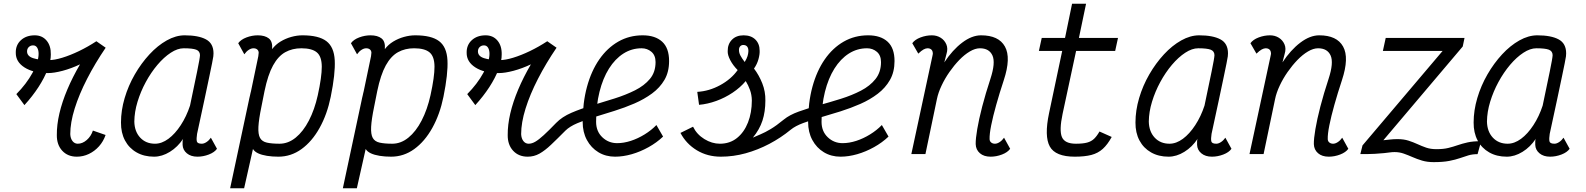

<svg xmlns="http://www.w3.org/2000/svg" viewBox="-20 -820 8440 1022"><path d="M110 -260.5 67 -319Q120.5 -373 153 -432.2Q185.5 -491.5 185.5 -533.5Q185.5 -553.5 178 -566Q170.5 -578.5 156 -578.5Q142.5 -578.5 133.2 -569.5Q124 -560.5 124 -546.5Q124 -521 156 -510.5Q188 -500 240 -500Q270 -500 311.8 -512.8Q353.5 -525.5 400.8 -548.2Q448 -571 493 -600.5L542.5 -566Q486 -483 443.5 -400.2Q401 -317.5 377.5 -242.2Q354 -167 354 -106Q355 -83 366 -69Q377 -55 394 -55Q419 -55 441.8 -74.8Q464.5 -94.5 474.5 -125L542 -101.5Q530.5 -67.5 507 -41.2Q483.5 -15 453 -0.5Q422.5 14 389 14Q340.5 14 311.2 -17.8Q282 -49.5 282.5 -101Q282 -155 296.2 -216.2Q310.5 -277.5 338.5 -343.8Q366.5 -410 406 -477.5Q359.5 -455.5 313.5 -443.2Q267.5 -431 235 -431Q157.5 -431 110.5 -461Q63.5 -491 64 -539Q63 -580 91.2 -606Q119.5 -632 165 -632Q204.5 -632 228 -604Q251.5 -576 250.5 -530Q251 -496 233.8 -450.8Q216.5 -405.5 184.8 -356.5Q153 -307.5 110 -260.5Z M1102.5 -87 1135 -28Q1121.5 -9 1091.5 2.5Q1061.5 14 1031 14Q996 14 974.5 -4Q953 -22 952 -49Q951.5 -58 952 -67.8Q952.5 -77.5 955 -81.5Q926 -37.5 884.2 -11.8Q842.5 14 800 14Q747 14 707 -8.8Q667 -31.5 645.2 -72.5Q623.5 -113.5 624 -168Q624 -232 643.5 -298Q663 -364 697.5 -423.8Q732 -483.5 775.5 -530.5Q819 -577.5 867.5 -604.8Q916 -632 963 -632Q1036 -632 1076.2 -610.5Q1116.5 -589 1116.5 -536Q1117 -531.5 1115.5 -520Q1114 -508.5 1108.8 -483.2Q1103.5 -458 1094 -411.5Q1084.5 -365 1068.5 -290.8Q1052.5 -216.5 1029 -107.5Q1025 -82 1027.5 -68.5Q1030 -55 1054 -55Q1066 -55 1079.2 -63.8Q1092.5 -72.5 1102.5 -87ZM805 -55Q841 -55 876.5 -81.2Q912 -107.5 942.2 -153.8Q972.5 -200 991.5 -258Q1014.5 -367 1029.2 -438.8Q1044 -510.5 1044.5 -526.5Q1044 -548 1024.5 -555.5Q1005 -563 958 -563Q925 -563 888.8 -539.2Q852.5 -515.5 818 -474.8Q783.5 -434 756 -383.2Q728.5 -332.5 712 -278.2Q695.5 -224 695 -173Q696 -120 726.2 -87.5Q756.5 -55 805 -55Z M1590 -632Q1676 -632 1717 -601.2Q1758 -570.5 1761.8 -499.2Q1765.5 -428 1740.5 -305Q1721.5 -211.5 1681.2 -139.2Q1641 -67 1585 -26.5Q1529 14 1462 14Q1429 14 1401 9.5Q1373 5 1353.8 -4Q1334.5 -13 1326.5 -27L1279.5 182H1205L1305 -286.5Q1306 -292 1307.5 -298.5Q1309 -305 1311 -313Q1312 -317 1313 -322.5Q1314 -328 1316 -334.5L1355 -521Q1355.5 -526 1356 -530.8Q1356.5 -535.5 1357 -539.5Q1356.5 -550.5 1349 -556.8Q1341.5 -563 1329 -563Q1317 -563 1304 -554.5Q1291 -546 1280.5 -531L1248 -590Q1262 -609.5 1292 -620.8Q1322 -632 1352 -632Q1390 -632 1411 -615.5Q1432 -599 1428.5 -558.5Q1446.5 -582.5 1473.2 -598.8Q1500 -615 1530.5 -623.5Q1561 -632 1590 -632ZM1671.5 -313Q1693 -411 1692.8 -465.2Q1692.5 -519.5 1666.5 -541.2Q1640.5 -563 1584 -563Q1536 -563 1498.5 -542.2Q1461 -521.5 1433.5 -471.8Q1406 -422 1388 -335L1371.5 -252Q1357.5 -184.5 1355.5 -144.8Q1353.5 -105 1364.2 -85.8Q1375 -66.5 1400.8 -60.8Q1426.5 -55 1468 -55Q1514 -55 1554 -87.5Q1594 -120 1624.2 -178.2Q1654.5 -236.5 1671.5 -313Z M2190 -632Q2276 -632 2317 -601.2Q2358 -570.5 2361.8 -499.2Q2365.5 -428 2340.5 -305Q2321.5 -211.5 2281.2 -139.2Q2241 -67 2185 -26.5Q2129 14 2062 14Q2029 14 2001 9.5Q1973 5 1953.8 -4Q1934.5 -13 1926.5 -27L1879.5 182H1805L1905 -286.5Q1906 -292 1907.5 -298.5Q1909 -305 1911 -313Q1912 -317 1913 -322.5Q1914 -328 1916 -334.5L1955 -521Q1955.5 -526 1956 -530.8Q1956.5 -535.5 1957 -539.5Q1956.5 -550.5 1949 -556.8Q1941.5 -563 1929 -563Q1917 -563 1904 -554.5Q1891 -546 1880.5 -531L1848 -590Q1862 -609.5 1892 -620.8Q1922 -632 1952 -632Q1990 -632 2011 -615.5Q2032 -599 2028.5 -558.5Q2046.5 -582.5 2073.2 -598.8Q2100 -615 2130.5 -623.5Q2161 -632 2190 -632ZM2271.5 -313Q2293 -411 2292.8 -465.2Q2292.5 -519.5 2266.5 -541.2Q2240.5 -563 2184 -563Q2136 -563 2098.5 -542.2Q2061 -521.5 2033.5 -471.8Q2006 -422 1988 -335L1971.5 -252Q1957.5 -184.5 1955.5 -144.8Q1953.5 -105 1964.2 -85.8Q1975 -66.5 2000.8 -60.8Q2026.5 -55 2068 -55Q2114 -55 2154 -87.5Q2194 -120 2224.2 -178.2Q2254.5 -236.5 2271.5 -313Z M2940.5 -166Q2971.5 -198 3022 -219.8Q3072.5 -241.5 3132.2 -259.2Q3192 -277 3251.2 -295.8Q3310.5 -314.5 3360 -339.2Q3409.5 -364 3439.5 -400Q3469.5 -436 3469.5 -489.5Q3469.5 -525.5 3447.5 -544.2Q3425.5 -563 3395 -563Q3342.5 -563 3298.2 -534.8Q3254 -506.5 3221.5 -454.8Q3189 -403 3171 -331Q3153 -259 3153 -171.5Q3153 -121 3186 -89.5Q3219 -58 3265 -58Q3300 -58 3337.8 -70.2Q3375.5 -82.5 3411.2 -104.5Q3447 -126.5 3474 -154.5L3509.5 -93Q3476 -61 3432.5 -36.8Q3389 -12.5 3342.8 0.8Q3296.5 14 3254 14Q3204.5 14 3165.5 -9.5Q3126.5 -33 3104 -74.8Q3081.5 -116.5 3081.5 -170.5Q3081.5 -273.5 3104.5 -358Q3127.5 -442.5 3170 -503.8Q3212.5 -565 3271 -598.5Q3329.5 -632 3401 -632Q3467.5 -632 3504.5 -598.2Q3541.5 -564.5 3541.5 -495Q3541.5 -437 3517 -395Q3492.5 -353 3450.5 -322.2Q3408.5 -291.5 3357 -269.2Q3305.5 -247 3250.5 -229.8Q3195.5 -212.5 3144.5 -197Q3093.5 -181.5 3053 -164.2Q3012.5 -147 2990 -125Q2946 -80.5 2913.2 -49.5Q2880.5 -18.5 2851.5 -2.2Q2822.5 14 2789 14Q2740.5 14 2711.2 -17.8Q2682 -49.5 2682.5 -101Q2682 -155 2696.2 -216.2Q2710.5 -277.5 2738.5 -343.8Q2766.5 -410 2806 -477.5Q2759.5 -455.5 2713.5 -443.2Q2667.5 -431 2635 -431Q2557.5 -431 2510.5 -461Q2463.5 -491 2464 -539Q2463 -580 2491.2 -606Q2519.5 -632 2565 -632Q2604.5 -632 2628 -604Q2651.5 -576 2650.5 -530Q2651 -496 2633.8 -450.8Q2616.5 -405.5 2584.8 -356.5Q2553 -307.5 2510 -260.5L2467 -319Q2520.5 -373 2553 -432.2Q2585.5 -491.5 2585.5 -533.5Q2585.5 -553.5 2578 -566Q2570.5 -578.5 2556 -578.5Q2542.5 -578.5 2533.2 -569.5Q2524 -560.5 2524 -546.5Q2524 -521 2556 -510.5Q2588 -500 2640 -500Q2670 -500 2711.8 -512.8Q2753.5 -525.5 2800.8 -548.2Q2848 -571 2893 -600.5L2942.5 -566Q2886 -483 2843.5 -400.2Q2801 -317.5 2777.5 -242.2Q2754 -167 2754 -106Q2755 -83 2766 -69Q2777 -55 2794 -55Q2811 -55 2829.5 -65.8Q2848 -76.5 2874.5 -100.8Q2901 -125 2940.5 -166Z M3944 -490Q3955 -508 3959 -521.2Q3963 -534.5 3963.5 -545.5Q3964.5 -561.5 3958 -570.8Q3951.5 -580 3938 -580.5Q3927 -581 3920.2 -573.8Q3913.5 -566.5 3913.5 -554Q3913.5 -538.5 3921.5 -523.8Q3929.5 -509 3944 -490ZM4152 -183.5Q4182.5 -208.5 4232 -226.2Q4281.5 -244 4339.8 -260Q4398 -276 4456.2 -294.2Q4514.5 -312.5 4562.8 -337.5Q4611 -362.5 4640.2 -399.2Q4669.5 -436 4669.5 -489.5Q4669.5 -525.5 4647.5 -544.2Q4625.5 -563 4595 -563Q4542.5 -563 4498.2 -534.8Q4454 -506.5 4421.5 -454.8Q4389 -403 4371 -331Q4353 -259 4353 -171.5Q4353 -121 4386 -89.5Q4419 -58 4465 -58Q4500 -58 4537.8 -70.2Q4575.5 -82.5 4611.2 -104.5Q4647 -126.5 4674 -154.5L4709.5 -93Q4676 -61 4632.5 -36.8Q4589 -12.5 4542.8 0.8Q4496.5 14 4454 14Q4404.5 14 4365.5 -9.5Q4326.5 -33 4304 -74.8Q4281.5 -116.5 4281.5 -170.5Q4281.5 -273.5 4304.5 -358Q4327.5 -442.5 4370 -503.8Q4412.5 -565 4471 -598.5Q4529.5 -632 4601 -632Q4667.5 -632 4704.5 -598.2Q4741.5 -564.5 4741.5 -495Q4741.5 -437 4717.2 -394.5Q4693 -352 4652 -320.8Q4611 -289.5 4559.8 -267Q4508.5 -244.5 4453.8 -227.2Q4399 -210 4347.8 -195.2Q4296.5 -180.5 4255 -165Q4213.5 -149.5 4189.5 -130Q4136.5 -86.5 4075.2 -54.2Q4014 -22 3948.8 -4Q3883.5 14 3817 14Q3745.5 14 3689 -20.2Q3632.5 -54.5 3602 -112.5L3669 -145.5Q3689 -104.5 3729.2 -79.8Q3769.5 -55 3812 -55Q3865 -55 3903 -85.5Q3941 -116 3961.5 -168.2Q3982 -220.5 3982 -285.5Q3981.5 -315.5 3972.2 -341Q3963 -366.5 3949.5 -388.5Q3920.5 -354 3879.8 -326.8Q3839 -299.5 3792.8 -282.8Q3746.5 -266 3701 -262L3691.5 -331Q3754 -334.5 3813 -366.5Q3872 -398.5 3906.5 -447Q3882 -471.5 3867.2 -499.5Q3852.5 -527.5 3853.5 -548Q3853 -585 3876 -608.5Q3899 -632 3938 -632Q3978 -632 4000.8 -609.5Q4023.5 -587 4023.5 -550Q4024.5 -531 4017.2 -504.8Q4010 -478.5 3993.5 -455Q4020 -420.5 4037.5 -376.5Q4055 -332.5 4054 -284.5Q4054 -225.5 4038.5 -178Q4023 -130.5 3987.5 -87.5Q4006.5 -96 4029.2 -105.5Q4052 -115 4082.2 -133Q4112.5 -151 4152 -183.5Z M5324.5 -87 5357 -28Q5343.5 -9 5313.5 2.5Q5283.5 14 5253 14Q5217 14 5195.8 -4.5Q5174.5 -23 5173.5 -53Q5173 -81.5 5181.8 -133Q5190.5 -184.5 5208.2 -253Q5226 -321.5 5252 -400.5Q5280 -486 5262.8 -524.5Q5245.5 -563 5196 -563Q5171 -563 5142.5 -546.2Q5114 -529.5 5086.2 -500.8Q5058.5 -472 5034 -437Q5009.5 -402 4991.8 -364.2Q4974 -326.5 4967 -292L4906 0H4831L4943 -521Q4943.5 -525 4944.8 -530Q4946 -535 4945 -539.5Q4944 -550.5 4936.8 -556.8Q4929.5 -563 4917 -563Q4908 -563 4896.2 -556.8Q4884.5 -550.5 4868 -534.5L4836 -590Q4850 -609.5 4880 -620.8Q4910 -632 4940 -632Q4966.5 -632 4987 -619.2Q5007.5 -606.5 5017.2 -584Q5027 -561.5 5018 -532.5L5006.5 -488Q5050 -554 5101.5 -593Q5153 -632 5202 -632Q5296 -632 5329.2 -572.2Q5362.5 -512.5 5323 -393Q5300 -323.5 5282.8 -262Q5265.5 -200.5 5256 -153Q5246.5 -105.5 5247.5 -79Q5248 -68 5256 -61.5Q5264 -55 5276 -55Q5288 -55 5301.2 -63.8Q5314.5 -72.5 5324.5 -87Z M5701 14Q5598 14 5568 -40.2Q5538 -94.5 5564 -217.5L5634 -549H5510L5525 -618H5649L5686.5 -800H5761L5723 -618H5931L5916 -549H5708L5636 -213.5Q5617.5 -126 5632.5 -90.5Q5647.5 -55 5707 -55Q5744 -55 5766.5 -61Q5789 -67 5804 -81.5Q5819 -96 5832.5 -120L5897.5 -91Q5875.5 -50.5 5850 -27.5Q5824.5 -4.5 5789 4.8Q5753.5 14 5701 14Z M6502.5 -87 6535 -28Q6521.5 -9 6491.5 2.5Q6461.5 14 6431 14Q6396 14 6374.5 -4Q6353 -22 6352 -49Q6351.5 -58 6352 -67.8Q6352.5 -77.5 6355 -81.5Q6326 -37.5 6284.2 -11.8Q6242.5 14 6200 14Q6147 14 6107 -8.8Q6067 -31.5 6045.2 -72.5Q6023.5 -113.5 6024 -168Q6024 -232 6043.5 -298Q6063 -364 6097.5 -423.8Q6132 -483.5 6175.5 -530.5Q6219 -577.5 6267.5 -604.8Q6316 -632 6363 -632Q6436 -632 6476.2 -610.5Q6516.5 -589 6516.5 -536Q6517 -531.5 6515.5 -520Q6514 -508.5 6508.8 -483.2Q6503.5 -458 6494 -411.5Q6484.5 -365 6468.5 -290.8Q6452.5 -216.5 6429 -107.5Q6425 -82 6427.5 -68.5Q6430 -55 6454 -55Q6466 -55 6479.2 -63.8Q6492.5 -72.5 6502.5 -87ZM6205 -55Q6241 -55 6276.5 -81.2Q6312 -107.5 6342.2 -153.8Q6372.5 -200 6391.5 -258Q6414.5 -367 6429.2 -438.8Q6444 -510.5 6444.5 -526.5Q6444 -548 6424.5 -555.5Q6405 -563 6358 -563Q6325 -563 6288.8 -539.2Q6252.5 -515.5 6218 -474.8Q6183.5 -434 6156 -383.2Q6128.5 -332.5 6112 -278.2Q6095.5 -224 6095 -173Q6096 -120 6126.2 -87.5Q6156.5 -55 6205 -55Z M7124.5 -87 7157 -28Q7143.5 -9 7113.5 2.5Q7083.5 14 7053 14Q7017 14 6995.8 -4.5Q6974.5 -23 6973.5 -53Q6973 -81.5 6981.8 -133Q6990.5 -184.5 7008.2 -253Q7026 -321.5 7052 -400.5Q7080 -486 7062.8 -524.5Q7045.5 -563 6996 -563Q6971 -563 6942.5 -546.2Q6914 -529.5 6886.2 -500.8Q6858.5 -472 6834 -437Q6809.5 -402 6791.8 -364.2Q6774 -326.5 6767 -292L6706 0H6631L6743 -521Q6743.5 -525 6744.8 -530Q6746 -535 6745 -539.5Q6744 -550.5 6736.8 -556.8Q6729.5 -563 6717 -563Q6708 -563 6696.2 -556.8Q6684.5 -550.5 6668 -534.5L6636 -590Q6650 -609.5 6680 -620.8Q6710 -632 6740 -632Q6766.5 -632 6787 -619.2Q6807.5 -606.5 6817.2 -584Q6827 -561.5 6818 -532.5L6806.5 -488Q6850 -554 6901.5 -593Q6953 -632 7002 -632Q7096 -632 7129.2 -572.2Q7162.5 -512.5 7123 -393Q7100 -323.5 7082.8 -262Q7065.5 -200.5 7056 -153Q7046.5 -105.5 7047.5 -79Q7048 -68 7056 -61.5Q7064 -55 7076 -55Q7088 -55 7101.2 -63.8Q7114.5 -72.5 7124.5 -87Z M7626 -26Q7663.5 -26 7689.5 -32.5Q7715.5 -39 7739.2 -47.2Q7763 -55.5 7792 -62Q7821 -68.5 7864 -68.5L7845 0.5Q7818 0.5 7796.2 7Q7774.5 13.5 7751 21.8Q7727.5 30 7694.5 36.5Q7661.5 43 7611 43Q7577 43 7549.5 34.8Q7522 26.5 7498.8 16.2Q7475.5 6 7452.5 -2.2Q7429.5 -10.5 7403 -10.5Q7391.5 -10.5 7378.8 -8.8Q7366 -7 7347.2 -5Q7328.5 -3 7298.2 -1.2Q7268 0.5 7221 0L7232.5 -46L7659 -549H7341L7356 -618H7775.5L7766 -572.5L7343.5 -73.5Q7366 -75.5 7381.5 -77.5Q7397 -79.5 7419 -79.5Q7452.5 -79.5 7477.8 -71.2Q7503 -63 7525.2 -52.8Q7547.5 -42.5 7571.2 -34.2Q7595 -26 7626 -26Z M8302.5 -87 8335 -28Q8321.5 -9 8291.5 2.5Q8261.5 14 8231 14Q8196 14 8174.5 -4Q8153 -22 8152 -49Q8151.5 -58 8152 -67.8Q8152.5 -77.5 8155 -81.5Q8126 -37.5 8084.2 -11.8Q8042.5 14 8000 14Q7947 14 7907 -8.8Q7867 -31.5 7845.2 -72.5Q7823.5 -113.5 7824 -168Q7824 -232 7843.5 -298Q7863 -364 7897.5 -423.8Q7932 -483.5 7975.5 -530.5Q8019 -577.5 8067.5 -604.8Q8116 -632 8163 -632Q8236 -632 8276.2 -610.5Q8316.5 -589 8316.5 -536Q8317 -531.5 8315.5 -520Q8314 -508.5 8308.8 -483.2Q8303.5 -458 8294 -411.5Q8284.5 -365 8268.5 -290.8Q8252.5 -216.5 8229 -107.5Q8225 -82 8227.5 -68.5Q8230 -55 8254 -55Q8266 -55 8279.2 -63.8Q8292.5 -72.5 8302.5 -87ZM8005 -55Q8041 -55 8076.5 -81.2Q8112 -107.5 8142.2 -153.8Q8172.5 -200 8191.5 -258Q8214.5 -367 8229.2 -438.8Q8244 -510.5 8244.5 -526.5Q8244 -548 8224.5 -555.5Q8205 -563 8158 -563Q8125 -563 8088.8 -539.2Q8052.5 -515.5 8018 -474.8Q7983.5 -434 7956 -383.2Q7928.5 -332.5 7912 -278.2Q7895.5 -224 7895 -173Q7896 -120 7926.2 -87.5Q7956.5 -55 8005 -55Z"/></svg>

Font: Victor Mono Thin
Style: Italic
Weight: 100
Italic angle: -12°
Monospace: yes
Designer: Rune Bjørnerås
Version: Version 1.561;gftools[0.9.30]